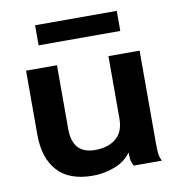

<svg xmlns="http://www.w3.org/2000/svg" viewBox="-76 -718 752 801"><g transform="rotate(-10 300.0 -318.0)"><path d="M255 12Q154 12 104.5 -43Q55 -98 55 -196V-468H186V-198Q186 -92 282 -92Q337 -92 370.5 -119.5Q404 -147 404 -205V-468H536V-74Q536 -52 537.5 -34.5Q539 -17 548 0H429Q420 -14 418.5 -28.5Q417 -43 417 -58Q392 -22 346.5 -5Q301 12 255 12ZM125 -563V-648H471V-563Z"/></g></svg>

Font: Inconsolata Expanded ExtraBold
Style: Regular
Weight: 800
Width: 7
Monospace: yes
Designer: Raph Levien, Cyreal, Brenton Simpson
Foundry: Raph Levien, Cyreal, Google
Version: Version 3.001; ttfautohint (v1.8.2.53-6de2)